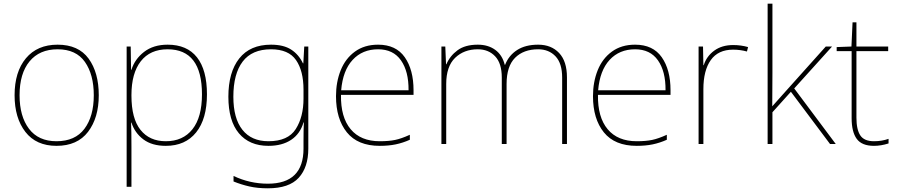

<svg xmlns="http://www.w3.org/2000/svg" viewBox="-20 -780 4861 1040"><path d="M286 10Q176 10 117.5 -65.5Q59 -141 59 -264Q59 -391 120.5 -464.5Q182 -538 292 -538Q405 -538 460 -462.5Q515 -387 515 -264Q515 -142 457 -66Q399 10 286 10ZM286 -15Q387 -15 437.5 -82.5Q488 -150 488 -264Q488 -376 440 -444.5Q392 -513 292 -513Q194 -513 140 -447.5Q86 -382 86 -264Q86 -150 137 -82.5Q188 -15 286 -15Z M1101 -269Q1101 -136 1042.5 -63Q984 10 878 10Q803 10 756.5 -25Q710 -60 692 -116H690Q692 -71 692 15V232H666V-528H688L690 -402H692Q710 -460 760.5 -499Q811 -538 888 -538Q993 -538 1047 -469.5Q1101 -401 1101 -269ZM692 -265V-262Q692 -138 741 -76.5Q790 -15 878 -15Q971 -15 1022.5 -80Q1074 -145 1074 -269Q1074 -513 888 -513Q793 -513 742.5 -448Q692 -383 692 -265Z M1621 -437H1623L1628 -528H1650V25Q1650 126 1598 183Q1546 240 1431 240Q1375 240 1331 230Q1287 220 1245 203V173Q1333 215 1431 215Q1624 215 1624 25V-17Q1624 -78 1626 -117H1624Q1606 -55 1557 -22.5Q1508 10 1434 10Q1331 10 1274 -58Q1217 -126 1217 -256Q1217 -389 1276 -463.5Q1335 -538 1448 -538Q1516 -538 1557 -511.5Q1598 -485 1621 -437ZM1244 -256Q1244 -139 1293 -77Q1342 -15 1434 -15Q1540 -15 1582 -81Q1624 -147 1624 -246V-294Q1624 -396 1583.5 -454.5Q1543 -513 1448 -513Q1345 -513 1294.5 -446.5Q1244 -380 1244 -256Z M2220 -291V-266H1827Q1825 -145 1879.5 -80Q1934 -15 2037 -15Q2086 -15 2120 -22Q2154 -29 2200 -50V-23Q2162 -6 2123.5 2Q2085 10 2037 10Q1918 10 1859 -63Q1800 -136 1800 -259Q1800 -336 1825.5 -399.5Q1851 -463 1902.5 -500.5Q1954 -538 2028 -538Q2125 -538 2172.5 -470Q2220 -402 2220 -291ZM1828 -291H2193Q2194 -393 2152 -453Q2110 -513 2028 -513Q1943 -513 1890 -455.5Q1837 -398 1828 -291Z M3051 -361V0H3025V-360Q3025 -437 2989 -475Q2953 -513 2895 -513Q2816 -513 2770 -467Q2724 -421 2724 -325V0H2698V-360Q2698 -437 2662 -475Q2626 -513 2568 -513Q2493 -513 2445 -466.5Q2397 -420 2397 -325V0H2371V-528H2392L2396 -432H2398Q2417 -477 2458 -507.5Q2499 -538 2568 -538Q2624 -538 2662.5 -510Q2701 -482 2714 -429H2716Q2736 -480 2781 -509Q2826 -538 2895 -538Q2966 -538 3008.5 -493Q3051 -448 3051 -361Z M3612 -291V-266H3219Q3217 -145 3271.5 -80Q3326 -15 3429 -15Q3478 -15 3512 -22Q3546 -29 3592 -50V-23Q3554 -6 3515.5 2Q3477 10 3429 10Q3310 10 3251 -63Q3192 -136 3192 -259Q3192 -336 3217.5 -399.5Q3243 -463 3294.5 -500.5Q3346 -538 3420 -538Q3517 -538 3564.5 -470Q3612 -402 3612 -291ZM3220 -291H3585Q3586 -393 3544 -453Q3502 -513 3420 -513Q3335 -513 3282 -455.5Q3229 -398 3220 -291Z M4032 -525 4026 -501Q3990 -511 3951 -511Q3870 -511 3830 -454.5Q3790 -398 3790 -297V0H3764V-528H3788L3790 -427H3792Q3807 -475 3848.5 -505.5Q3890 -536 3951 -536Q3994 -536 4032 -525Z M4507 0H4476L4264 -283L4164 -172V0H4138V-760H4164V-385Q4164 -268 4163 -204L4220 -268L4453 -528H4487L4282 -301Z M4793 -28V-3Q4752 10 4714 10Q4648 10 4620.5 -28Q4593 -66 4593 -140V-503H4512V-525L4592 -528L4598 -659H4619V-528H4791V-503H4619V-143Q4619 -78 4640 -46.5Q4661 -15 4714 -15Q4757 -15 4793 -28Z"/></svg>

Font: Noto Sans UI Thin
Style: Regular
Weight: 250
Designer: Monotype Design Team
Foundry: Monotype Imaging Inc.
Version: Version 1.001